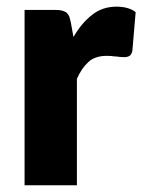

<svg xmlns="http://www.w3.org/2000/svg" viewBox="-20 -548 421 568"><path d="M189.5 -481.9 197.3 -438.5Q221.7 -480.5 252.9 -504.4Q283.2 -528.3 324.7 -528.3Q360.4 -528.3 381.3 -512.2L371.6 -397.9Q369.6 -387.2 363.3 -382.8Q356.9 -378.9 347.7 -378.9Q341.3 -378.9 336.9 -379.4L323.7 -380.9Q321.3 -380.9 316.7 -381.3Q312 -381.8 309.6 -382.3Q304.7 -382.8 295.9 -382.8Q261.7 -382.8 242.2 -365.2Q221.2 -346.2 207.5 -314.9V0H52.7V-518.6H144.5Q156.7 -518.6 164.1 -516.6Q171.9 -514.2 176.8 -510.7Q181.6 -506.3 185.1 -499Q186.5 -494.6 189.5 -481.9Z"/></svg>

Font: Lato-ExtraBold
Style: Regular
Weight: 500
Designer: Lukasz Dziedzic with Adam Twardoch and Botio Nikoltchev
Foundry: tyPoland Lukasz Dziedzic
Version: ""